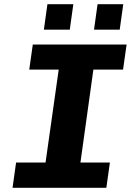

<svg xmlns="http://www.w3.org/2000/svg" viewBox="-20 -899 640 919"><path d="M40 0 57 -121H198L261 -566H120L137 -686H586L569 -566H427L365 -121H506L489 0ZM190 -757 207 -879H331L314 -757ZM430 -757 447 -879H570L553 -757Z"/></svg>

Font: Chivo Mono
Style: Bold Italic
Weight: 700
Italic angle: -8.05°
Monospace: yes
Version: Version 1.008